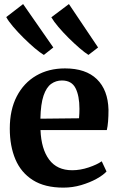

<svg xmlns="http://www.w3.org/2000/svg" viewBox="-20 -890 569 922"><path d="M284.5 11Q195 11 138 -25Q81 -61 54 -124.8Q27 -188.5 27 -272.5Q27 -362.5 60.5 -427.2Q94 -492 153.8 -526.8Q213.5 -561.5 292 -561.5Q392 -561.5 445.2 -509.8Q498.5 -458 501 -363Q501 -299.5 493 -265.5H174.5Q178 -174.5 216 -123.5Q254 -72.5 326.5 -72.5Q365.5 -72.5 405.8 -86Q446 -99.5 468.5 -115.5L491.5 -66.5Q475.5 -49 443.5 -31.2Q411.5 -13.5 370 -1.2Q328.5 11 284.5 11ZM174 -320 359.5 -322Q360.5 -332.5 361 -345.5Q361.5 -358.5 361.5 -367.5Q361.5 -429.5 342.8 -466.5Q324 -503.5 277.5 -503.5Q248.5 -503.5 225.8 -487.2Q203 -471 189.2 -431Q175.5 -391 174 -320ZM404.5 -626.5Q387.5 -637 362.2 -658.8Q337 -680.5 310 -707.2Q283 -734 260.5 -760.5Q238 -787 226.5 -807L311 -870.5L451 -662L405 -626.5ZM190 -626.5Q172.5 -637 146.2 -659.2Q120 -681.5 92.5 -708.8Q65 -736 42.5 -762.5Q20 -789 10 -808L91 -870.5L236 -662L191 -626.5Z"/></svg>

Font: Merriweather Text Regular
Style: Bold
Weight: 700
Designer: Eben Sorkin
Foundry: Eben Sorkin
Version: Version 2.100; ttfautohint (v1.7.19-72a1) -l 8 -r 50 -G 200 